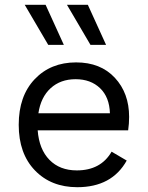

<svg xmlns="http://www.w3.org/2000/svg" viewBox="-20 -770 617 800"><path d="M246 -583H181L83 -750H170ZM422 -583H357L259 -750H346ZM518 -283Q518 -255 514 -227H137Q143 -148 186 -104Q229 -60 300 -60Q400 -60 445 -138L508 -101Q446 10 302 10Q193 10 125.5 -60Q58 -130 58 -250Q58 -370 124.5 -440Q191 -510 297 -510Q399 -510 458.5 -446Q518 -382 518 -283ZM140 -298H438Q436 -365 397 -402.5Q358 -440 295 -440Q232 -440 191 -402.5Q150 -365 140 -298Z"/></svg>

Font: Elaine Sans
Style: Regular
Weight: 400
Designer: Wei Huang
Foundry: Wei Huang
Version: Version 2.001;December 24, 2019;FontCreator 12.0.0.2547 64-b